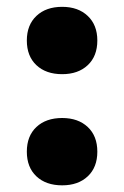

<svg xmlns="http://www.w3.org/2000/svg" viewBox="-20 -544 372 576"><path d="M166.5 -190Q214.5 -190 243.2 -163Q272 -136 272 -89Q272 -42 243.2 -15Q214.5 12 166.5 12Q118 12 89.2 -15Q60.5 -42 60.5 -89Q60.5 -136 89.2 -163Q118 -190 166.5 -190ZM166.5 -523.5Q214.5 -523.5 243.2 -496.2Q272 -469 272 -422.5Q272 -375.5 243.2 -348.5Q214.5 -321.5 166.5 -321.5Q118 -321.5 89.2 -348.5Q60.5 -375.5 60.5 -422.5Q60.5 -469 89.2 -496.2Q118 -523.5 166.5 -523.5Z"/></svg>

Font: Newsreader 7pt
Style: Bold
Weight: 700
Designer: Hugues Gentile
Foundry: Production Type
Version: Version 1.003